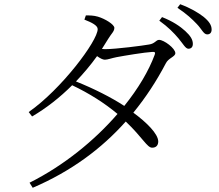

<svg xmlns="http://www.w3.org/2000/svg" viewBox="-20 -827 1040 910"><path d="M826 -645C848 -619 859 -596 873 -596C886 -596 894 -604 894 -619C894 -639 883 -657 858 -680C834 -702 799 -726 748 -746L735 -729C777 -699 805 -670 826 -645ZM913 -713C937 -688 945 -664 962 -664C975 -664 983 -672 983 -687C983 -708 971 -726 944 -748C919 -767 885 -788 834 -807L821 -790C866 -760 890 -737 913 -713ZM120 39 135 63C317 -15 461 -122 576 -251C657 -174 677 -127 701 -127C720 -127 730 -138 730 -157C729 -193 676 -246 612 -293C671 -365 722 -443 766 -527C778 -552 811 -558 811 -575C811 -598 757 -638 734 -638C719 -638 715 -620 686 -616C659 -611 529 -594 478 -594L463 -595L493 -643C508 -668 522 -678 522 -695C522 -711 478 -738 444 -748C424 -754 404 -754 387 -754L380 -734C416 -720 443 -706 443 -689C443 -633 270 -403 116 -296L132 -275C199 -314 264 -365 322 -423C404 -384 476 -338 537 -287C428 -161 282 -42 120 39ZM340 -441C376 -479 410 -519 440 -561C454 -551 467 -544 477 -544C490 -544 511 -552 532 -556C569 -563 665 -579 702 -581C713 -582 718 -579 713 -567C685 -491 635 -407 569 -325C508 -365 425 -407 340 -441Z"/></svg>

Font: Noto Serif SC Light
Style: Regular
Weight: 300
Designer: Ryoko NISHIZUKA 西塚涼子 (kana & ideographs); Frank Grießhammer (Latin, Greek & Cyrillic); Wenlong ZHANG 张文龙 (bopomofo); San
Foundry: Adobe
Version: Version 2.001;hotconv 1.1.0;makeotfexe 2.6.0